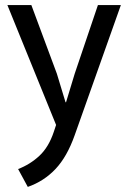

<svg xmlns="http://www.w3.org/2000/svg" viewBox="-20 -490 501 753"><path d="M9 -470H103L203 -201L237 -89H239L273 -201L364 -470H454L273 40Q243 125 197.5 173Q152 221 89 243L51 173Q98 155 134.5 121Q171 87 191 27L200 0Z"/></svg>

Font: Mukta Mahee
Style: Regular
Weight: 400
Designer: Shuchita Grover, Noopur Datye, Girish Dalvi, Yashodeep Gholap
Foundry: Ek Type
Version: Version 2.538;PS 1.000;hotconv 16.6.51;makeotf.lib2.5.65220;